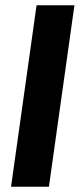

<svg xmlns="http://www.w3.org/2000/svg" viewBox="-20 -710 310 730"><path d="M263 -690 166 0H22L119 -690Z"/></svg>

Font: Exo 2
Style: Bold Italic
Weight: 700
Italic angle: -8°
Designer: Natanael Gama
Foundry: Natanael Gama
Version: Version 2.010